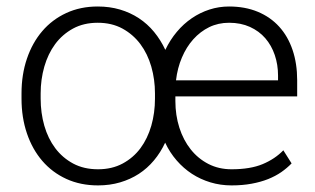

<svg xmlns="http://www.w3.org/2000/svg" viewBox="-20 -558 964 588"><path d="M45.9 -272Q45.9 -329.6 62.5 -378.4Q79.1 -427.2 109.4 -462.6Q139.6 -498 182.9 -518.1Q226.1 -538.1 279.3 -538.1Q315.9 -538.1 347.4 -528.8Q378.9 -519.5 405.3 -502.2Q431.6 -484.9 451.9 -460.2Q472.2 -435.5 486.3 -405.3Q501 -436 521.5 -460.4Q542 -484.9 567.4 -502.2Q592.8 -519.5 621.6 -528.8Q650.4 -538.1 681.6 -538.1Q730.5 -538.1 769.3 -522Q808.1 -505.9 835 -476.3Q861.8 -446.8 876 -405Q890.1 -363.3 890.1 -312.5V-262.7H517.1V-248.5Q517.1 -205.1 529.3 -167Q541.5 -128.9 564 -100.6Q586.4 -72.3 618.2 -55.9Q649.9 -39.6 689 -39.6Q746.6 -39.6 784.4 -55.4Q822.3 -71.3 847.7 -97.7L873 -57.6Q859.4 -43.5 841.6 -31Q823.7 -18.6 801 -9.5Q778.3 -0.5 750.5 4.6Q722.7 9.8 689 9.8Q655.3 9.8 624.5 0.5Q593.8 -8.8 567.9 -25.6Q542 -42.5 521 -66.7Q500 -90.8 485.8 -121.1Q471.7 -90.8 451.4 -66.7Q431.2 -42.5 405.3 -25.6Q379.4 -8.8 347.9 0.5Q316.4 9.8 280.3 9.8Q226.6 9.8 183.3 -10Q140.1 -29.8 109.6 -65.2Q79.1 -100.6 62.5 -149.4Q45.9 -198.2 45.9 -255.9ZM104.5 -255.9Q104.5 -212.4 115.7 -173.1Q127 -133.8 149.2 -104.2Q171.4 -74.7 204.1 -57.1Q236.8 -39.6 280.3 -39.6Q322.8 -39.6 355.5 -57.1Q388.2 -74.7 410.2 -104.2Q432.1 -133.8 443.4 -173.1Q454.6 -212.4 454.6 -255.9V-272Q454.6 -314.5 443.4 -353.8Q432.1 -393.1 409.9 -422.9Q387.7 -452.6 355 -470.5Q322.3 -488.3 279.3 -488.3Q236.3 -488.3 203.6 -470.5Q170.9 -452.6 148.9 -422.9Q127 -393.1 115.7 -353.8Q104.5 -314.5 104.5 -272ZM681.6 -488.3Q648.4 -488.3 620.8 -474.9Q593.3 -461.4 572 -437.7Q550.8 -414.1 537.1 -381.8Q523.4 -349.6 519 -312H831.5V-326.7Q831.5 -359.9 821.5 -389.4Q811.5 -418.9 792.5 -440.9Q773.4 -462.9 745.4 -475.6Q717.3 -488.3 681.6 -488.3Z"/></svg>

Font: Melbourne
Style: Light
Weight: 300
Designer: Google
Version: Version 2.000980; 2014